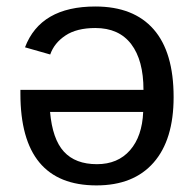

<svg xmlns="http://www.w3.org/2000/svg" viewBox="-20 -558 596 588"><path d="M419.4 -282.7Q419.4 -373.5 381.8 -422.9Q344.2 -472.2 272 -472.2Q214.8 -472.2 180.4 -449.2Q146 -426.3 133.8 -391.1L56.6 -413.1Q104 -538.1 272 -538.1Q389.2 -538.1 450.4 -468.3Q511.7 -398.4 511.7 -260.7Q511.7 -129.9 450.4 -60.1Q389.2 9.8 275.4 9.8Q42.5 9.8 42.5 -271V-282.7ZM133.3 -215.3Q140.6 -131.8 175.8 -93.5Q210.9 -55.2 276.9 -55.2Q340.8 -55.2 378.2 -97.9Q415.5 -140.6 418.5 -215.3Z"/></svg>

Font: Liberation Sans
Style: Regular
Weight: 400
Designer: Steve Matteson
Foundry: Ascender Corporation
Version: Version 2.00.1